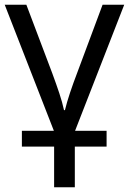

<svg xmlns="http://www.w3.org/2000/svg" viewBox="-20 -556 548 816"><path d="M508 -536 299 0H433V67H298V240H210V67H73V0H209L0 -536H92L202 -245Q219 -199 232 -160Q245 -121 252 -88H256Q264 -121 277.5 -161.5Q291 -202 309 -249L416 -536Z"/></svg>

Font: Noto IKEA Simplified Chinese
Style: Regular
Weight: 400
Designer: Monotype Design Team
Foundry: Monotype Imaging Inc.
Version: Version 1.100